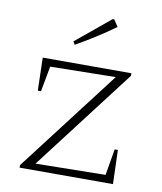

<svg xmlns="http://www.w3.org/2000/svg" viewBox="-84 -817 748 885"><g transform="rotate(10 290.0 -374.5)"><path d="M68 0V-12L432 -488L126 -483L104 -364H89L85 -518H500V-506L137 -31L464 -36L485 -159H500L505 0ZM220 -602 211 -616 372 -749H379L400 -717Q356 -685 311 -656.5Q266 -628 220 -602Z"/></g></svg>

Font: Piazzolla SC ExtraLight
Style: Regular
Weight: 200
Designer: Juan Pablo del Peral
Foundry: Huerta Tipografica
Version: Version 1.330